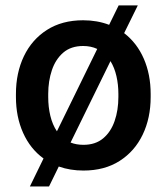

<svg xmlns="http://www.w3.org/2000/svg" viewBox="-20 -612 605 700"><path d="M38.1 -258.3V-269.5Q38.1 -346.2 67.1 -407Q96.2 -467.8 151.1 -502.9Q206.1 -538.1 283.2 -538.1Q334.5 -538.1 377.9 -521.5L412.6 -592.3H482.4L432.6 -491.2Q479.5 -455.1 504.4 -397.7Q529.3 -340.3 529.3 -269.5V-258.3Q529.3 -181.6 500.2 -121.1Q471.2 -60.5 416.3 -25.4Q361.3 9.8 284.2 9.8Q235.8 9.8 194.3 -4.9L158.7 67.9H88.9L138.7 -34.2Q90.3 -69.3 64.2 -127.7Q38.1 -186 38.1 -258.3ZM155.8 -269.5V-258.3Q155.8 -221.7 163.6 -189.5Q171.4 -157.2 187.5 -133.3L334.5 -433.6Q311.5 -444.3 283.2 -444.3Q238.8 -444.3 210.7 -420.2Q182.6 -396 169.2 -356.2Q155.8 -316.4 155.8 -269.5ZM411.6 -269.5Q411.6 -303.7 404.5 -334.5Q397.5 -365.2 382.8 -389.2L237.3 -92.3Q258.3 -84 284.2 -84Q328.1 -84 356.2 -107.7Q384.3 -131.3 397.9 -170.9Q411.6 -210.4 411.6 -258.3Z"/></svg>

Font: Vazirmatn RD UI FD Medium
Style: Regular
Weight: 500
Designer: Saber Rastikerdar
Foundry: Saber Rastikerdar
Version: Version 33.003